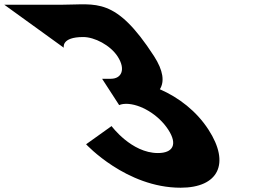

<svg xmlns="http://www.w3.org/2000/svg" viewBox="-469 -862 1215 897"><path d="M-170.9 -639C-170.9 -639 -184.3 -689 -80.3 -689C-27.3 -689 46.3 -651 80.7 -598C119.5 -538 99 -494 49 -494H8L87.7 -371C87.7 -371 99.8 -377 119.8 -377C185.8 -377 271.2 -327 317.2 -256C362.5 -186 337.8 -147 268.8 -147C144.8 -147 52.2 -273 52.2 -273L-66.8 -188C-66.8 -188 120.7 15 374.7 15C551.7 15 607.5 -98 505.2 -256C448.8 -343 367 -406 277.8 -445C300.1 -480 294.4 -532 250.4 -600C69.7 -879 -19.1 -840 -176.1 -840H-449.1Z"/></svg>

Font: Hussar
Style: BdOpOblSeven
Weight: 700
Foundry: Cannot Into Space Fonts
Version: Version 2.00